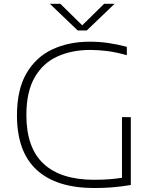

<svg xmlns="http://www.w3.org/2000/svg" viewBox="-20 -964 794 990"><path d="M466.5 5.5Q271 5.5 169.2 -88Q67.5 -181.5 67.5 -369Q67.5 -502 116.5 -586Q165.5 -670 250.2 -709.5Q335 -749 442.5 -749Q491.5 -749 537 -742.5Q582.5 -736 634 -722.5V-679.5Q576 -695.5 531 -701Q486 -706.5 445.5 -706.5Q350.5 -706.5 276 -672.8Q201.5 -639 158.8 -565Q116 -491 116 -370.5Q116 -202 204.8 -119.5Q293.5 -37 465.5 -37Q509 -37 544 -39.8Q579 -42.5 609 -47.5V-360H654.5V-10Q598.5 -1 556 2.2Q513.5 5.5 466.5 5.5ZM380.5 -807 237 -944.5H291L404 -833.5L517 -944.5H571L427.5 -807Z"/></svg>

Font: Encode Sans Exp XLt
Style: Regular
Weight: 200
Width: 7
Designer: Multiple Designers
Foundry: Impallari Type
Version: Version 3.002; ttfautohint (v1.8.3) -l 8 -r 50 -G 200 -x 14 